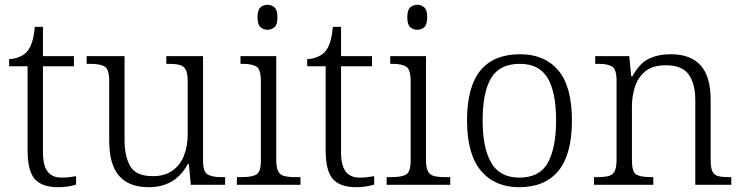

<svg xmlns="http://www.w3.org/2000/svg" viewBox="-20 -770 3094 800"><path d="M223 10Q155 10 125 -24Q95 -58 95 -143V-494H18V-524Q37 -524 56 -531Q75 -538 89 -551Q103 -565 112 -590Q121 -615 125 -658H159V-536H288V-494H159V-137Q159 -80 178.5 -55Q198 -30 236 -30Q253 -30 267 -31.5Q281 -33 297 -36V-1Q283 4 262.5 7Q242 10 223 10Z M599 10Q518 10 476.5 -37Q435 -84 435 -185V-433Q435 -481 416.5 -492.5Q398 -504 355 -504H341V-536H499V-186Q499 -118 523 -77Q547 -36 617 -36Q666 -36 698.5 -59Q731 -82 746.5 -121.5Q762 -161 762 -210V-431Q762 -464 754 -479.5Q746 -495 728.5 -499.5Q711 -504 683 -504H673V-536H826V-102Q826 -55 844.5 -43.5Q863 -32 901 -32H918V0H775L767 -86H762Q711 10 599 10Z M1095 -646Q1077 -646 1065 -657Q1053 -668 1053 -698Q1053 -728 1065 -739Q1077 -750 1095 -750Q1112 -750 1124 -739Q1136 -728 1136 -698Q1136 -668 1124 -657Q1112 -646 1095 -646ZM967 0V-32H987Q1030 -32 1048.5 -43Q1067 -54 1067 -102V-431Q1067 -481 1048.5 -492.5Q1030 -504 992 -504H982V-536H1131V-105Q1131 -72 1139 -56.5Q1147 -41 1164.5 -36.5Q1182 -32 1211 -32H1232V0Z M1465 10Q1397 10 1367 -24Q1337 -58 1337 -143V-494H1260V-524Q1279 -524 1298 -531Q1317 -538 1331 -551Q1345 -565 1354 -590Q1363 -615 1367 -658H1401V-536H1530V-494H1401V-137Q1401 -80 1420.5 -55Q1440 -30 1478 -30Q1495 -30 1509 -31.5Q1523 -33 1539 -36V-1Q1525 4 1504.5 7Q1484 10 1465 10Z M1719 -646Q1701 -646 1689 -657Q1677 -668 1677 -698Q1677 -728 1689 -739Q1701 -750 1719 -750Q1736 -750 1748 -739Q1760 -728 1760 -698Q1760 -668 1748 -657Q1736 -646 1719 -646ZM1591 0V-32H1611Q1654 -32 1672.5 -43Q1691 -54 1691 -102V-431Q1691 -481 1672.5 -492.5Q1654 -504 1616 -504H1606V-536H1755V-105Q1755 -72 1763 -56.5Q1771 -41 1788.5 -36.5Q1806 -32 1835 -32H1856V0Z M2143 10Q2042 10 1984 -58.5Q1926 -127 1926 -268Q1926 -408 1981.5 -476Q2037 -544 2147 -544Q2249 -544 2306 -477Q2363 -410 2363 -268Q2363 -127 2307 -58.5Q2251 10 2143 10ZM2144 -30Q2229 -30 2263 -92.5Q2297 -155 2297 -268Q2297 -387 2261.5 -445.5Q2226 -504 2146 -504Q2062 -504 2026.5 -445Q1991 -386 1991 -268Q1991 -153 2027 -91.5Q2063 -30 2144 -30Z M2455 0V-32H2469Q2498 -32 2515.5 -36.5Q2533 -41 2541 -56.5Q2549 -72 2549 -105V-433Q2549 -481 2531 -492.5Q2513 -504 2475 -504H2460V-536H2602L2610 -452H2615Q2645 -507 2684 -525.5Q2723 -544 2775 -544Q2857 -544 2899 -498Q2941 -452 2941 -353V-105Q2941 -72 2948 -56.5Q2955 -41 2971.5 -36.5Q2988 -32 3017 -32H3027V0H2877V-354Q2877 -420 2850 -459Q2823 -498 2755 -498Q2700 -498 2669.5 -473.5Q2639 -449 2626 -409.5Q2613 -370 2613 -326V-102Q2613 -54 2631 -43Q2649 -32 2692 -32H2702V0Z"/></svg>

Font: Noto Serif Myanmar Light
Style: Regular
Weight: 300
Designer: Ben Mitchell and the Monotype Design Team
Foundry: Monotype Imaging Inc.
Version: Version 2.106; ttfautohint (v1.8.4.7-5d5b)